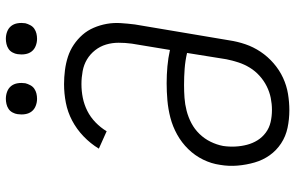

<svg xmlns="http://www.w3.org/2000/svg" viewBox="-192 -784 985 640"><g transform="rotate(-90 300.0 -464.5)"><path d="M252 8Q222 8 193.5 2Q165 -4 141.5 -19.5Q118 -35 102 -57.5Q86 -80 78 -107.5Q70 -135 67.5 -164.5Q65 -194 70 -223Q74 -252 87.5 -279.5Q101 -307 122.5 -329Q144 -351 171 -366Q198 -381 227 -388.5Q256 -396 285 -398.5Q314 -401 342 -401Q370 -401 398 -398.5Q426 -396 453 -390L474 -517Q477 -539 477 -561Q477 -583 471 -603Q465 -623 452 -639.5Q439 -656 421.5 -666.5Q404 -677 382.5 -681Q361 -685 339 -685Q316 -685 293.5 -680.5Q271 -676 250 -665.5Q229 -655 211.5 -638Q194 -621 182 -601L124 -627Q141 -655 165 -678Q189 -701 217.5 -716Q246 -731 277 -737Q308 -743 339 -743Q362 -743 385.5 -740Q409 -737 430.5 -730Q452 -723 470.5 -710.5Q489 -698 503.5 -681.5Q518 -665 527 -644Q536 -623 540 -600.5Q544 -578 542.5 -554.5Q541 -531 538 -507L485 -192Q481 -165 472 -138.5Q463 -112 447 -88Q431 -64 408.5 -44.5Q386 -25 360 -13Q334 -1 306.5 3.5Q279 8 252 8ZM253 -50Q273 -50 293 -54Q313 -58 332 -67.5Q351 -77 367 -91.5Q383 -106 394 -124Q405 -142 411.5 -162Q418 -182 422 -202L443 -333Q417 -339 390.5 -341Q364 -343 336 -343Q315 -343 293.5 -341.5Q272 -340 250.5 -334.5Q229 -329 209 -318.5Q189 -308 173 -291.5Q157 -275 147 -254.5Q137 -234 133 -213Q130 -193 131 -172.5Q132 -152 137 -133Q142 -114 152 -98Q162 -82 177.5 -70.5Q193 -59 212.5 -54.5Q232 -50 253 -50Q253 -50 253 -50Q253 -50 253 -50ZM490 -833Q478 -833 466.5 -837.5Q455 -842 448 -851Q441 -860 439 -872.5Q437 -885 439 -898Q440 -906 444.5 -914.5Q449 -923 456.5 -928Q464 -933 473 -935Q482 -937 490 -937Q503 -937 514.5 -932.5Q526 -928 533 -919Q540 -910 542 -897.5Q544 -885 542 -872Q540 -864 535.5 -855.5Q531 -847 523.5 -842Q516 -837 507.5 -835Q499 -833 490 -833ZM290 -833Q278 -833 266.5 -837.5Q255 -842 248 -851Q241 -860 239 -872.5Q237 -885 239 -898Q240 -906 244.5 -914.5Q249 -923 256.5 -928Q264 -933 273 -935Q282 -937 290 -937Q303 -937 314.5 -932.5Q326 -928 333 -919Q340 -910 342 -897.5Q344 -885 342 -872Q340 -864 335.5 -855.5Q331 -847 323.5 -842Q316 -837 307.5 -835Q299 -833 290 -833Z"/></g></svg>

Font: Iosevka Slab Light Extended
Style: Italic
Weight: 300
Width: 7
Italic angle: -9°
Monospace: yes
Designer: Belleve Invis
Foundry: Belleve Invis
Version: Version 11.1.0; ttfautohint (v1.8.3)